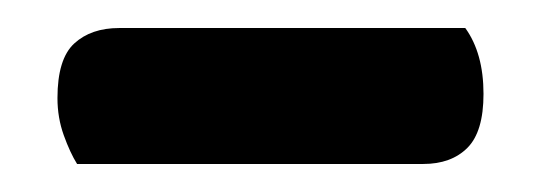

<svg xmlns="http://www.w3.org/2000/svg" viewBox="-20 -684 387 137"><path d="M35 -567Q30 -575 25.5 -587.5Q21 -600 21 -614Q21 -642 33 -653Q45 -664 65 -664H312Q325 -646 325 -617Q325 -590 313.5 -578.5Q302 -567 282 -567Z"/></svg>

Font: Baloo Paaji 2 SemiBold
Style: Regular
Weight: 600
Designer: Shuchita Grover, Noopur Datye and Ek Type
Foundry: Ek Type
Version: Version 1.640;hotconv 1.0.111;makeotfexe 2.5.65597; ttfautoh